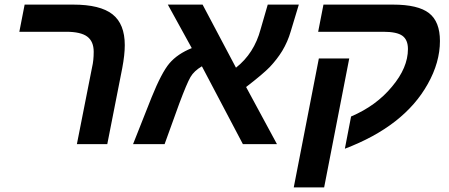

<svg xmlns="http://www.w3.org/2000/svg" viewBox="-20 -626 1952 834"><path d="M387 -401Q387 -446 359 -467Q331 -488 267 -488H64L87 -606H298Q415 -606 468.5 -564Q522 -522 522 -430Q522 -388 511 -330L446 0H314L380 -334Q387 -363 387 -401Z M813 -417 709 -606H860L1005 -332Q1084 -394 1112 -499L1143 -606H1278L1243 -490Q1230 -445 1206 -405Q1184 -369 1152 -335Q1123 -305 1049 -248L1183 0H1035L857 -338Q823 -318 807.5 -291.5Q792 -265 759 -177L695 0H558L638 -202Q682 -311 716 -351Q751 -392 813 -417Z M1365 -372H1497L1388 188H1256ZM1362 -488 1385 -606H1687Q1796 -606 1843.5 -569Q1891 -532 1891 -448Q1891 -355 1838 -261Q1736 -78 1478 20L1505 -120Q1615 -167 1683 -250Q1752 -332 1752 -413Q1752 -453 1728 -470.5Q1704 -488 1645 -488Z"/></svg>

Font: Libra Sans
Style: Bold Italic
Weight: 700
Italic angle: -12°
Foundry: Context Ltd
Version: Version 1.002